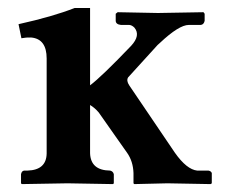

<svg xmlns="http://www.w3.org/2000/svg" viewBox="-20 -465 580 486"><path d="M98.1 -76.2V-316.9Q98.1 -366.7 58.6 -370.1Q46.9 -370.6 34.2 -368.2L26.9 -403.8Q114.7 -423.3 168.9 -444.8H208V-249Q237.3 -271 312 -349.1Q336.4 -375.5 320.3 -395Q314 -401.4 307.1 -401.9H286.1Q273.4 -403.3 272.9 -412.1V-430.2L277.8 -434.1Q278.8 -434.1 379.9 -432.1L495.1 -434.1L498 -430.2V-412.1Q495.6 -402.3 487.8 -401.9H458Q433.1 -401.9 384.8 -356.4Q381.3 -353 378.9 -351.1L304.2 -269Q299.3 -260.7 307.1 -249L422.9 -78.1Q452.6 -36.1 479 -33.2H507.8Q514.6 -31.7 516.1 -26.9V-1L513.2 1Q512.2 1 403.8 -1L319.8 1L317.9 -1V-26.9Q316.9 -56.6 301.8 -78.1Q292.5 -91.8 272.9 -119.1Q243.7 -160.2 230 -180.2Q220.2 -191.9 208 -199.2V-77.1Q209.5 -33.7 258.8 -33.2Q266.6 -31.2 268.1 -23.9V-1L266.1 1Q265.1 1 150.9 -1L35.2 1L33.2 -1V-23.9Q34.7 -32.2 41 -33.2H49.8Q97.2 -34.7 98.1 -76.2Z"/></svg>

Font: Linux Libertine O
Style: Semibold
Weight: 700
Designer: Philipp H. Poll
Foundry: Philipp H. Poll
Version: Version 5.0.0